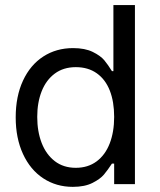

<svg xmlns="http://www.w3.org/2000/svg" viewBox="-20 -727 631 758"><path d="M42 -263.7Q42 -346.7 70.8 -408.7Q99.6 -470.7 150.9 -503.9Q202.1 -537.1 268.6 -537.1Q315.4 -537.1 346.2 -522Q377 -506.8 391.6 -489.3Q406.2 -471.7 421.9 -446.3H427.7V-707H512.7V0H430.7V-81.1H421.9Q405.3 -55.7 390.6 -38.1Q376 -20.5 345.2 -4.9Q314.5 10.7 267.6 10.7Q202.1 10.7 150.9 -22.9Q99.6 -56.6 70.8 -119.1Q42 -181.6 42 -263.7ZM430.7 -265.6Q430.7 -325.2 413.6 -369.1Q396.5 -413.1 362.3 -437.5Q328.1 -461.9 279.3 -461.9Q230.5 -461.9 196.3 -436.5Q162.1 -411.1 144.5 -366.7Q127 -322.3 127 -265.6Q127 -208 144.5 -162.6Q162.1 -117.2 196.3 -90.8Q230.5 -64.5 279.3 -64.5Q327.1 -64.5 361.3 -89.8Q395.5 -115.2 413.1 -160.6Q430.7 -206.1 430.7 -265.6Z"/></svg>

Font: Pretendard Std Variable
Style: Regular
Weight: 400
Designer: Base glyphs from Inter by Rasmus Andersson; Hangeul glyphs from Noto Sans CJK(Source Han Sans) by Jang Soo-young and Kan
Foundry: Kil Hyung-jin
Version: Version 1.309;Glyphs 3.2 (3225)